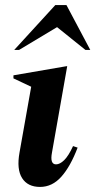

<svg xmlns="http://www.w3.org/2000/svg" viewBox="-20 -727 376 757"><path d="M138 10Q89 10 67 -25Q45 -60 57 -126L103 -385L33 -418V-430L242 -466H245L185 -126Q176 -79 201 -79Q216 -79 233 -95.5Q250 -112 268 -151L286 -145Q258 -71 222 -30.5Q186 10 138 10ZM36 -530 198 -707H242L336 -530H317L205 -620L55 -530Z"/></svg>

Font: Spectral
Style: Bold Italic
Weight: 700
Italic angle: -10°
Designer: Jean-Baptiste Levee
Foundry: Production Type
Version: Version 2.001